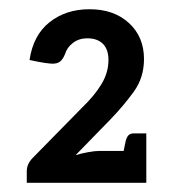

<svg xmlns="http://www.w3.org/2000/svg" viewBox="-20 -846 381 416"><path d="M38 -450V-475Q38 -491 51 -504L159 -614Q185 -639 200 -664Q215 -689 215 -716Q215 -739 203 -751Q191 -763 169 -763Q151 -763 138 -753Q125 -743 121 -729Q116 -717 110 -712.5Q104 -708 94 -708Q90 -708 78.5 -709.5Q67 -711 44 -716Q52 -770 87.5 -798Q123 -826 174 -826Q227 -826 259.5 -796Q292 -766 292 -718Q292 -678 270 -647.5Q248 -617 219 -587L144 -510Q158 -514 172 -516.5Q186 -519 196 -519H297V-450ZM245 -505 252 -539Q254 -548 258 -552.5Q262 -557 270 -557H297V-518Z"/></svg>

Font: Aleo Medium
Style: Regular
Weight: 500
Designer: Alessio Laiso
Foundry: Alessio Laiso
Version: Version 2.001;gftools[0.9.29]